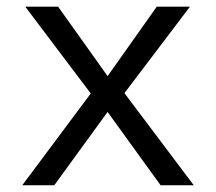

<svg xmlns="http://www.w3.org/2000/svg" viewBox="-20 -548 640 568"><path d="M455.1 0 298.3 -216.8 140.6 0H45.9L248.5 -271.5L54.7 -528.3H151.9L298.3 -322.8L443.8 -528.3H542L348.1 -272.5L553.2 0Z"/></svg>

Font: Cousine
Style: Regular
Weight: 400
Monospace: yes
Designer: Steve Matteson
Foundry: Ascender Corporation
Version: Version 1.20